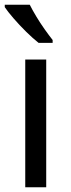

<svg xmlns="http://www.w3.org/2000/svg" viewBox="-21 -786 299 806"><path d="M173 0H85V-536H173ZM104 -766Q115 -744 131.5 -716.5Q148 -689 166.5 -663Q185 -637 200 -618V-606H141Q118 -624 89 -652.5Q60 -681 35.5 -709.5Q11 -738 -1 -756V-766Z"/></svg>

Font: Noto Sans Lydian
Style: Regular
Weight: 400
Designer: Monotype Design Team
Foundry: Monotype Imaging Inc.
Version: Version 2.002; ttfautohint (v1.8.4.7-5d5b)